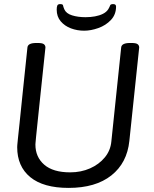

<svg xmlns="http://www.w3.org/2000/svg" viewBox="-20 -912 752 938"><path d="M623 -702Q645 -702 652.5 -696Q660 -690 660 -680L612 -224Q601 -116 524 -55Q447 6 315 6Q192 6 128 -46.5Q64 -99 64 -193Q64 -196 64.5 -203.5Q65 -211 67.5 -234.5Q70 -258 75.5 -309.5Q81 -361 90 -450.5Q99 -540 114 -680Q116 -702 157 -702H165Q187 -702 194.5 -696Q202 -690 202 -680Q187 -541 178 -452.5Q169 -364 163.5 -314Q158 -264 156 -241.5Q154 -219 153.5 -213.5Q153 -208 153 -206Q153 -145 196 -107.5Q239 -70 323 -70Q376 -70 420 -89.5Q464 -109 492 -143Q520 -177 524 -221L572 -680Q574 -702 615 -702ZM533 -892Q547 -892 547 -880Q547 -841 522 -814.5Q497 -788 460.5 -775Q424 -762 391 -762Q357 -762 326.5 -773.5Q296 -785 276.5 -808Q257 -831 257 -865Q257 -878 260 -885Q263 -892 274 -892Q287 -892 288 -885.5Q289 -879 294 -867Q303 -846 332 -837Q361 -828 398 -828Q422 -828 444 -832Q466 -836 483 -844.5Q500 -853 509 -867Q516 -879 518 -885.5Q520 -892 533 -892Z"/></svg>

Font: Asap VF Beta
Style: Italic
Weight: 400
Italic angle: -6°
Designer: Pablo Cosgaya
Foundry: Pablo Cosgaya
Version: Version 1.007